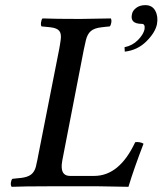

<svg xmlns="http://www.w3.org/2000/svg" viewBox="-20 -718 627 740"><path d="M342.8 -40Q440.4 -40 501 -169.9Q508.3 -171.4 518.1 -169.7Q527.8 -168 533.2 -164.1Q495.6 -66.4 475.1 2Q386.7 0 360.8 0H166Q71.8 0 24.9 2Q20.5 -3.9 22 -14.4Q23.4 -24.9 27.8 -28.8Q34.2 -29.3 46.4 -30.8Q58.6 -32.2 61 -32.2Q86.4 -35.2 99.6 -45.2Q112.8 -55.2 118.2 -75.2Q126.5 -111.8 127 -117.2L208 -527.8Q208.5 -531.7 210.9 -544.4Q213.4 -557.1 213.9 -564Q217.3 -587.9 208.5 -598.9Q199.7 -609.9 174.8 -612.8Q169.9 -613.3 158.4 -614.5Q147 -615.7 140.1 -616.2Q136.7 -620.6 138.2 -631.8Q139.6 -643.1 144 -647Q191.9 -645 289.1 -645Q300.8 -645 407.2 -647Q410.6 -641.1 408.9 -630.6Q407.2 -620.1 402.8 -616.2Q396.5 -615.7 385.5 -614.5Q374.5 -613.3 371.1 -612.8Q344.2 -609.9 330.6 -598.6Q316.9 -587.4 311 -563Q309.6 -557.1 307.1 -545.2Q304.7 -533.2 303.2 -527.8L220.2 -100.1Q216.8 -79.6 217.8 -73.2Q219.2 -40 250 -40ZM540 -698.2Q566.9 -698.2 578.6 -676.3Q590.3 -654.3 585 -625Q578.6 -592.8 544.2 -558.6Q509.8 -524.4 460.9 -519L460 -536.1Q490.2 -542 511.5 -563.5Q532.7 -585 537.1 -605Q540 -626 526.9 -626Q479.5 -626 488.8 -664.1Q491.2 -677.2 505.1 -687.7Q519 -698.2 540 -698.2Z"/></svg>

Font: Common Serif Medium
Style: Italic
Weight: 500
Italic angle: -12°
Designer: Philipp H. Poll, Khaled Hosny
Foundry: Stefan Peev, Context Ltd.
Version: Version 1.026